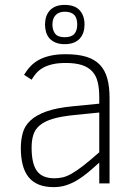

<svg xmlns="http://www.w3.org/2000/svg" viewBox="-20 -748 558 783"><path d="M384.8 0V-85Q360.8 -63 338.9 -44.7Q316.9 -26.4 294.9 -13.2Q272.9 0 249.5 7.6Q226.1 15.1 199.2 15.1Q163.1 15.1 137.7 4.6Q112.3 -5.9 96.2 -26.1Q80.1 -46.4 72.5 -76.2Q64.9 -106 64.9 -144Q64.9 -177.2 72.8 -205.8Q80.6 -234.4 103.8 -256.3Q127 -278.3 169.2 -293.5Q211.4 -308.6 279.8 -314.9L384.8 -325.2V-352.1Q384.8 -387.2 378.4 -413.3Q372.1 -439.5 356.2 -456.8Q340.3 -474.1 314 -482.7Q287.6 -491.2 248 -491.2Q216.3 -491.2 193.6 -485.8Q170.9 -480.5 154.8 -471.2Q138.7 -461.9 127.9 -449.5Q117.2 -437 108.9 -422.9L78.1 -442.9Q89.8 -462.4 104.7 -478Q119.6 -493.7 139.6 -504.4Q159.7 -515.1 186.3 -521Q212.9 -526.9 248 -526.9Q297.9 -526.9 332 -516.4Q366.2 -505.9 387.2 -483.9Q408.2 -461.9 417.5 -428.2Q426.8 -394.5 426.8 -348.1V0ZM384.8 -289.1 282.2 -278.8Q228.5 -273.4 194.8 -263.2Q161.1 -252.9 142.1 -236.8Q123 -220.7 116 -198.2Q108.9 -175.8 108.9 -146Q108.9 -80.6 130.6 -50.8Q152.3 -21 202.1 -21Q219.2 -21 235.6 -24.7Q252 -28.3 272.2 -39.8Q292.5 -51.3 319.3 -72Q346.2 -92.8 384.8 -127ZM324.7 -647.9Q324.7 -630.9 320.1 -616.5Q315.4 -602.1 305.7 -591.1Q295.9 -580.1 280.5 -574Q265.1 -567.9 243.7 -567.9Q221.7 -567.9 206.3 -574.5Q190.9 -581.1 181.4 -592Q171.9 -603 167.7 -617.7Q163.6 -632.3 163.6 -647.9Q163.6 -664.6 168.2 -679.2Q172.9 -693.8 182.6 -704.8Q192.4 -715.8 207.5 -721.9Q222.7 -728 243.7 -728Q285.2 -728 304.9 -706.1Q324.7 -684.1 324.7 -647.9ZM294.9 -647.9Q294.9 -675.3 282.2 -687.7Q269.5 -700.2 243.7 -700.2Q220.2 -700.2 207 -686.5Q193.8 -672.9 193.8 -647.9Q193.8 -625.5 204.8 -610.8Q215.8 -596.2 243.7 -596.2Q271 -596.2 283 -609.6Q294.9 -623 294.9 -647.9Z"/></svg>

Font: Clear Sans Thin
Style: Regular
Weight: 250
Foundry: Intel Corporation
Version: Version 1.00